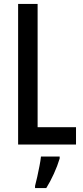

<svg xmlns="http://www.w3.org/2000/svg" viewBox="-20 -734 423 975"><path d="M72 0V-714H171V-88H366V0ZM283 71Q272 108 253.5 148.5Q235 189 215 221H158V210Q163 192 169 164.5Q175 137 180.5 109Q186 81 188 61H283Z"/></svg>

Font: Noto Sans Kannada ExtraCondensed Medium
Style: Regular
Weight: 500
Width: 2
Designer: Jelle Bosma - Monotype Design Team
Foundry: Monotype Imaging Inc.
Version: Version 2.005; ttfautohint (v1.8.4.7-5d5b)